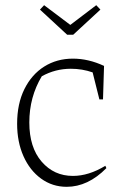

<svg xmlns="http://www.w3.org/2000/svg" viewBox="-20 -713 473 740"><path d="M237 7Q182 7 138.5 -24.5Q95 -56 70.5 -111Q46 -166 46 -236Q46 -313 74 -369.5Q102 -426 150.5 -456.5Q199 -487 261 -487Q321 -487 381 -459L377 -330H363L337 -434Q297 -448 253 -448Q193 -448 141 -419Q93 -339 93 -241Q93 -145 140.5 -90Q188 -35 261 -35Q322 -35 386 -74L390 -65Q319 7 237 7ZM239 -579 134 -676 150 -693 251 -617 351 -693 367 -676 262 -579Z"/></svg>

Font: Piazzolla ExtraLight
Style: Regular
Weight: 200
Designer: Juan Pablo del Peral
Foundry: Huerta Tipografica
Version: Version 1.330